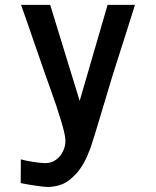

<svg xmlns="http://www.w3.org/2000/svg" viewBox="-20 -570 640 788"><path d="M165.5 99.5Q191.5 99.5 210.5 85.2Q229.5 71 239.5 49Q249.5 27 248.5 4.5Q248 -17 229.8 -77.2Q211.5 -137.5 189 -199Q176.5 -233 160.8 -278.5Q145 -324 127 -376Q110.5 -423.5 95.2 -468Q80 -512.5 66.5 -550H186L307 -156L421.5 -550H534L502.5 -450L442.5 -262L403.5 -132Q362 8 351.5 37Q326.5 105.5 294.5 140.8Q262.5 176 234.8 186.2Q207 196.5 179 197.5Q167.5 198 129.5 192.5Q91.5 187 65 181.5L65.5 84Q88.5 90.5 119.2 95Q150 99.5 165.5 99.5Z"/></svg>

Font: JuliaMono SemiBold
Style: Regular
Weight: 600
Monospace: yes
Designer: cormullion
Foundry: corm
Version: Version 0.055; ttfautohint (v1.8.4)